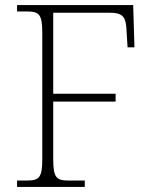

<svg xmlns="http://www.w3.org/2000/svg" viewBox="-20 -734 598 754"><path d="M47 0H313V-25H251C202 -25 189 -35 189 -109V-335H434V-366H189V-684H411C465 -684 475 -665 477 -612L481 -548H508L503 -714H47V-689H84C133 -689 146 -679 146 -606V-108C146 -35 133 -25 84 -25H47Z"/></svg>

Font: Noto Serif Gurmukhi ExtraLight
Style: Regular
Weight: 200
Designer: Vaibhav Singh and the Monotype Design Team
Foundry: Monotype Imaging Inc.
Version: Version 2.004